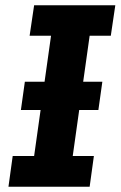

<svg xmlns="http://www.w3.org/2000/svg" viewBox="-20 -706 458 726"><path d="M74 -397H367L352 -290H59ZM12 0 28 -116H109L173 -571H92L109 -686H416L399 -571H319L255 -116H335L319 0Z"/></svg>

Font: Chivo Medium SemiBold
Style: Italic
Weight: 600
Italic angle: -8.05°
Version: Version 2.002